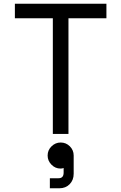

<svg xmlns="http://www.w3.org/2000/svg" viewBox="-20 -720 652 1032"><path d="M264 0V-622H60V-700H552V-622H348V0ZM248 292V238H295Q322 238 322 208V183Q315 186 305 186Q277 186 256.5 165Q236 144 236 116Q236 87 257 66.5Q278 46 306 46Q335 46 355.5 66.5Q376 87 376 116V214Q376 248 354.5 270Q333 292 299 292Z"/></svg>

Font: Space Mono
Style: Regular
Weight: 400
Monospace: yes
Designer: Colophon Foundry + Benjamin Critton
Foundry: Colophon Foundry & Benjamin Critton
Version: Version 1.003; ttfautohint (v1.8.4.7-5d5b)